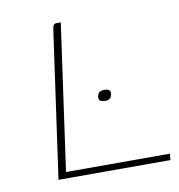

<svg xmlns="http://www.w3.org/2000/svg" viewBox="-60 -515 532 571"><g transform="rotate(-10 206.0 -230.0)"><path d="M160 -460 98 -19H412L410 0H72L134 -440Q135 -447 136 -451Q137 -455 139.5 -457.5Q142 -460 147 -460ZM231 -223Q233 -234 239 -237Q245 -240 252 -240Q260 -240 266 -237Q272 -234 270 -223Q269 -216 265.5 -212.5Q262 -209 257.5 -208Q253 -207 249 -207Q245 -207 240.5 -208Q236 -209 233 -212.5Q230 -216 231 -223Z"/></g></svg>

Font: Genos Thin Thin
Style: Italic
Weight: 250
Italic angle: -8°
Version: Version 1.010